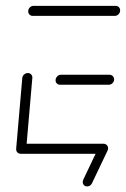

<svg xmlns="http://www.w3.org/2000/svg" viewBox="-20 -539 441 673"><path d="M36.7 -18.1 58.1 -265.6Q58.9 -273 64.6 -278Q70.4 -283 77.4 -283Q84.8 -283 89.4 -277.8Q94.1 -272.6 93.3 -265.6L71.9 -18.1ZM358.9 -19.3Q358.9 -11.5 353.1 -5.7Q347.4 0 340 0H52.6Q45.9 0 41.3 -4.4Q36.7 -8.9 36.7 -15.9Q36.7 -23.7 42.2 -29.4Q47.8 -35.2 55.6 -35.2H342.6Q349.6 -35.2 354.3 -30.6Q358.9 -25.9 358.9 -19.3ZM174.8 -257.4Q174.8 -265.2 180.4 -271.1Q185.9 -277 193.7 -277H364.1Q370.7 -277 375.4 -272.2Q380 -267.4 380 -260.7Q380 -253 374.3 -247.4Q368.5 -241.9 361.1 -241.9H190.7Q184.1 -241.9 179.4 -246.3Q174.8 -250.7 174.8 -257.4ZM78.9 -499.3Q78.9 -507 84.4 -512.8Q90 -518.5 97.8 -518.5H385.2Q391.9 -518.5 396.5 -514.1Q401.1 -509.6 401.1 -503Q401.1 -494.8 395.6 -489.1Q390 -483.3 382.2 -483.3H94.8Q88.1 -483.3 83.5 -487.8Q78.9 -492.2 78.9 -499.3ZM270 98.9Q270 95.2 271.9 90.7L326.7 -24.4Q329.3 -28.9 333.7 -31.9Q338.1 -34.8 343.3 -34.8Q350.7 -34.8 354.8 -30Q358.9 -25.2 358.9 -18.9Q358.9 -14.8 357 -11.1L301.9 104.4Q299.6 108.9 295.2 111.7Q290.7 114.4 285.6 114.4Q278.1 114.4 274.1 109.8Q270 105.2 270 98.9Z"/></svg>

Font: 26F Galaxy Sans Light
Style: Italic
Weight: 300
Italic angle: -5°
Designer: C₂₉H₂₅N₃O₅
Version: Version 1.200